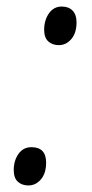

<svg xmlns="http://www.w3.org/2000/svg" viewBox="-20 -561 280 587"><path d="M160 -423Q140 -423 127.5 -434.5Q115 -446 115 -470Q115 -499 129.5 -520Q144 -541 169 -541Q190 -541 202 -528.5Q214 -516 214 -493Q214 -460 198 -441.5Q182 -423 160 -423ZM67 6Q47 6 34.5 -5.5Q22 -17 22 -41Q22 -70 36.5 -90.5Q51 -111 76 -111Q121 -111 121 -64Q121 -31 105 -12.5Q89 6 67 6Z"/></svg>

Font: Noto Serif Display ExtraCondensed
Style: Italic
Weight: 400
Width: 2
Italic angle: -12°
Designer: Monotype Design Team
Foundry: Monotype Imaging Inc.
Version: Version 2.009